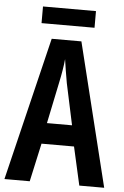

<svg xmlns="http://www.w3.org/2000/svg" viewBox="-59 -912 614 953"><g transform="rotate(5 248.5 -435.0)"><path d="M380 -870H116V-787H380ZM373 0H497L321 -714H173L0 0H126L168 -191H330ZM267 -501 311 -295H186L229 -502C238 -544 245 -586 248 -619C253 -585 259 -544 267 -501Z"/></g></svg>

Font: Noto Sans Arabic UI XCn SmBd
Style: Regular
Weight: 600
Width: 2
Designer: Monotype Design Team, Nadine Chahine and Nizar Qandah
Foundry: Monotype Imaging Inc.
Version: Version 2.010